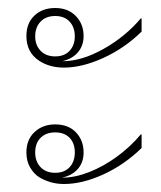

<svg xmlns="http://www.w3.org/2000/svg" viewBox="-20 -495 403 480"><path d="M140 -326Q104 -326 78 -343Q46 -364 46 -405Q46 -437 66 -456Q86 -475 118 -475Q150 -475 169.5 -455Q189 -435 189 -405Q189 -381 175 -364.5Q161 -348 136 -342H137Q184 -342 238.5 -372.5Q293 -403 332 -449H334V-416Q291 -374 238 -350Q185 -326 140 -326ZM118 -354Q141 -354 154 -368Q167 -382 167 -404Q167 -427 154 -441Q141 -455 118 -455Q95 -455 81.5 -441Q68 -427 68 -404Q68 -382 81.5 -368Q95 -354 118 -354ZM140 -35Q121 -35 105 -40Q89 -45 78 -52Q65 -60 55.5 -76Q46 -92 46 -114Q46 -146 66.5 -165Q87 -184 118 -184Q151 -184 170 -164Q189 -144 189 -114Q189 -89 174.5 -72.5Q160 -56 135 -51H137Q168 -51 203.5 -65Q239 -79 272.5 -103.5Q306 -128 332 -159H334V-125Q291 -83 238.5 -59Q186 -35 140 -35ZM118 -63Q141 -63 154 -77Q167 -91 167 -114Q167 -137 154 -150.5Q141 -164 118 -164Q95 -164 81.5 -150.5Q68 -137 68 -114Q68 -91 81.5 -77Q95 -63 118 -63Z"/></svg>

Font: Noto Sans Thai Looped UI Thin
Style: Regular
Weight: 100
Designer: Cadson Demak Team
Foundry: Cadson Demak Co., Ltd.
Version: Version 1.000; ttfautohint (v1.8.4.7-5d5b)